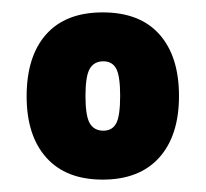

<svg xmlns="http://www.w3.org/2000/svg" viewBox="-20 -729 332 310"><path d="M145.8 -439Q86.5 -439 54.8 -474.5Q23 -510 23 -573.5Q23 -638 54.5 -673.5Q86 -709 145.9 -709Q205.8 -709 237.4 -673.5Q269 -638 269 -574Q269 -510 237 -474.5Q205 -439 145.8 -439ZM147 -518Q161.3 -518 167.7 -530Q174 -542 174 -574.4Q174 -606 167.7 -618Q161.3 -630 147 -630Q131.9 -630 124.9 -618Q118 -606 118 -574Q118 -542 124.9 -530Q131.9 -518 147 -518Z"/></svg>

Font: Asap Condensed VF Beta
Style: Regular
Weight: 400
Designer: Pablo Cosgaya
Foundry: Omnibus-Type
Version: Version 1.008